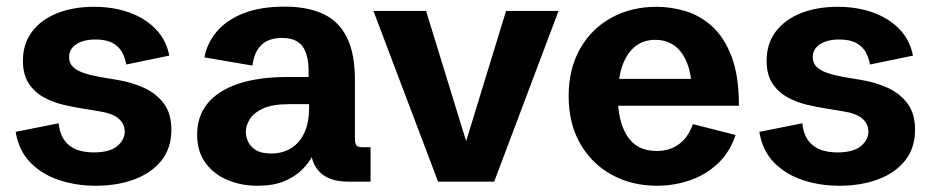

<svg xmlns="http://www.w3.org/2000/svg" viewBox="-20 -561 2881 593"><path d="M275.4 12.7Q215.8 12.7 163.1 -4.6Q110.4 -22 74.2 -58.6Q38.1 -95.2 28.3 -153.8L161.1 -180.2Q165.5 -135.7 192.6 -113Q219.7 -90.3 270 -90.3Q318.4 -90.3 341.8 -109.6Q365.2 -128.9 365.2 -154.8Q365.2 -177.7 346.9 -194.3Q328.6 -210.9 283.7 -217.8L235.8 -225.6Q207.5 -230 175.5 -237.5Q143.6 -245.1 115.2 -260.5Q86.9 -275.9 68.8 -303.2Q50.8 -330.6 50.8 -373.5Q50.8 -425.8 78.9 -463.1Q106.9 -500.5 156.7 -520.3Q206.5 -540 270.5 -540Q329.6 -540 378.4 -522.7Q427.2 -505.4 460.2 -471.9Q493.2 -438.5 502.9 -389.2L370.1 -361.8Q366.7 -381.8 357.2 -399.4Q347.7 -417 328.1 -428Q308.6 -439 275.4 -439Q237.8 -439 215.6 -424.3Q193.4 -409.7 193.4 -384.3Q193.4 -365.7 205.8 -354Q218.3 -342.3 240 -335.2Q261.7 -328.1 289.1 -323.2L343.8 -314Q385.7 -307.1 423.6 -290.3Q461.4 -273.4 485.4 -242.2Q509.3 -210.9 509.3 -160.2Q509.3 -104 478.8 -65.4Q448.2 -26.9 395.3 -7.1Q342.3 12.7 275.4 12.7Z M775.4 12.7Q725.1 12.7 682.6 -5.1Q640.1 -22.9 614.5 -58.1Q588.9 -93.3 588.9 -146Q588.9 -202.6 621.6 -242.2Q654.3 -281.7 716.8 -302.5Q779.3 -323.2 867.7 -323.2H941.9L933.1 -310.1V-340.3Q933.1 -392.6 914.1 -418.2Q895 -443.8 851.1 -443.8Q809.1 -443.8 786.9 -421.6Q764.6 -399.4 759.8 -358.4L611.3 -383.8Q619.6 -427.7 649.2 -463.1Q678.7 -498.5 731 -519.5Q783.2 -540.5 859.4 -540.5Q929.2 -540.5 977.5 -518.3Q1025.9 -496.1 1051 -446.3Q1076.2 -396.5 1076.2 -313V-133.8Q1076.2 -117.2 1080.8 -111.8Q1085.4 -106.4 1100.6 -106.4H1124.5V0H1055.2Q998 0 968.5 -28.6Q939 -57.1 939 -110.8V-135.7L964.4 -126Q958 -105 945.8 -81.1Q933.6 -57.1 911.9 -35.9Q890.1 -14.6 856.9 -1Q823.7 12.7 775.4 12.7ZM817.4 -86.9Q851.6 -86.9 877.9 -102.5Q904.3 -118.2 919.4 -149.7Q934.6 -181.2 934.6 -228V-239.3H873Q820.8 -239.3 791.7 -225.6Q762.7 -211.9 751 -192.1Q739.3 -172.4 739.3 -153.8Q739.3 -139.2 746.3 -123.5Q753.4 -107.9 770.3 -97.4Q787.1 -86.9 817.4 -86.9Z M1333 0 1133.3 -527.3H1295.9L1426.3 -103.5H1413.1L1543 -527.3H1705.1L1506.3 0Z M2009.3 12.7Q1931.6 12.7 1869.9 -21Q1808.1 -54.7 1772.2 -116.9Q1736.3 -179.2 1736.3 -264.2Q1736.3 -348.6 1771.7 -410.6Q1807.1 -472.7 1868.4 -506.3Q1929.7 -540 2008.3 -540Q2051.8 -540 2096.4 -526.9Q2141.1 -513.7 2178.7 -480.2Q2216.3 -446.8 2239.3 -387Q2262.2 -327.1 2262.2 -234.4H1829.6V-317.4H2132.3L2117.2 -291.5Q2113.3 -344.2 2097.7 -376.5Q2082 -408.7 2058.1 -423.3Q2034.2 -438 2004.4 -438Q1965.8 -438 1939.9 -416Q1914.1 -394 1901.1 -354.7Q1888.2 -315.4 1888.2 -263.7Q1888.2 -185.5 1917.7 -140.1Q1947.3 -94.7 2008.3 -94.7Q2047.9 -94.7 2076.4 -115.2Q2105 -135.7 2120.1 -177.7L2252 -144Q2233.4 -89.4 2195.8 -54.7Q2158.2 -20 2109.6 -3.7Q2061 12.7 2009.3 12.7Z M2572.3 12.7Q2512.7 12.7 2460 -4.6Q2407.2 -22 2371.1 -58.6Q2335 -95.2 2325.2 -153.8L2458 -180.2Q2462.4 -135.7 2489.5 -113Q2516.6 -90.3 2566.9 -90.3Q2615.2 -90.3 2638.7 -109.6Q2662.1 -128.9 2662.1 -154.8Q2662.1 -177.7 2643.8 -194.3Q2625.5 -210.9 2580.6 -217.8L2532.7 -225.6Q2504.4 -230 2472.4 -237.5Q2440.4 -245.1 2412.1 -260.5Q2383.8 -275.9 2365.7 -303.2Q2347.7 -330.6 2347.7 -373.5Q2347.7 -425.8 2375.7 -463.1Q2403.8 -500.5 2453.6 -520.3Q2503.4 -540 2567.4 -540Q2626.5 -540 2675.3 -522.7Q2724.1 -505.4 2757.1 -471.9Q2790 -438.5 2799.8 -389.2L2667 -361.8Q2663.6 -381.8 2654.1 -399.4Q2644.5 -417 2625 -428Q2605.5 -439 2572.3 -439Q2534.7 -439 2512.5 -424.3Q2490.2 -409.7 2490.2 -384.3Q2490.2 -365.7 2502.7 -354Q2515.1 -342.3 2536.9 -335.2Q2558.6 -328.1 2585.9 -323.2L2640.6 -314Q2682.6 -307.1 2720.5 -290.3Q2758.3 -273.4 2782.2 -242.2Q2806.2 -210.9 2806.2 -160.2Q2806.2 -104 2775.6 -65.4Q2745.1 -26.9 2692.1 -7.1Q2639.2 12.7 2572.3 12.7Z"/></svg>

Font: Schibsted Grotesk
Style: Bold
Weight: 700
Designer: Bakken & Baeck AS, Henrik Kongsvoll
Foundry: Schibsted ASA
Version: Version 1.100;gftools[0.9.25]